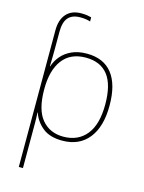

<svg xmlns="http://www.w3.org/2000/svg" viewBox="-144 -848 870 1163"><g transform="rotate(15 291.5 -266.5)"><path d="M218 -765Q239 -765 255 -762.5Q271 -760 281 -757V-731Q270 -735 254 -737.5Q238 -740 218 -740Q168 -740 143 -712Q118 -684 118 -622V-525Q118 -501 117.5 -466Q117 -431 116 -406H118Q129 -441 154 -471Q179 -501 219 -519.5Q259 -538 314 -538Q419 -538 473 -469.5Q527 -401 527 -269Q527 -136 468.5 -63Q410 10 304 10Q225 10 180 -27Q135 -64 118 -116H116Q118 -82 118 -49.5Q118 -17 118 15V232H92V-625Q92 -691 124.5 -728Q157 -765 218 -765ZM314 -513Q218 -513 168.5 -447.5Q119 -382 119 -265V-262Q119 -135 169 -75Q219 -15 304 -15Q396 -15 448 -79Q500 -143 500 -269Q500 -393 453 -453Q406 -513 314 -513Z"/></g></svg>

Font: Noto Sans Thin
Style: Regular
Weight: 100
Designer: Monotype Design Team
Foundry: Monotype Imaging Inc.
Version: Version 2.007